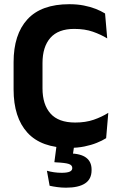

<svg xmlns="http://www.w3.org/2000/svg" viewBox="-20 -672 556 890"><path d="M301.5 13.5Q171.5 13.5 107.2 -57Q43 -127.5 43 -257.5V-383.5Q43 -512.5 107.2 -582.5Q171.5 -652.5 301 -652.5Q338 -652.5 368.5 -646.5Q399 -640.5 423.8 -630.8Q448.5 -621 467 -609.5L477 -494Q447.5 -512 410.5 -525Q373.5 -538 324 -538Q250 -538 213.5 -496.5Q177 -455 177 -379.5V-262.5Q177 -187.5 214 -145.8Q251 -104 328.5 -104Q377 -104 414.5 -117Q452 -130 482 -149L472 -31.5Q454 -20 428.5 -9.8Q403 0.5 371.2 7Q339.5 13.5 301.5 13.5ZM326 -11.5 314 70 263.5 40Q273 39 282.8 38.8Q292.5 38.5 302 39Q354.5 40 379.5 59Q404.5 78 404.5 114V117Q404.5 158.5 374.2 178.2Q344 198 286 198Q265 198 245 195.2Q225 192.5 210 189L197.5 119.5Q213 124 230.5 126.5Q248 129 266 129Q290.5 129 302.8 123.8Q315 118.5 315 107.5V106.5Q315 93.5 298.8 88Q282.5 82.5 238.5 80.5Q235 80 233.8 80Q232.5 80 232 80L244 -11.5Z"/></svg>

Font: Anek Gurmukhi Medium SemiBold
Style: Regular
Weight: 600
Version: Version 1.003